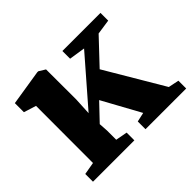

<svg xmlns="http://www.w3.org/2000/svg" viewBox="-129 -735 914 914"><g transform="rotate(-45 328.5 -278.0)"><path d="M92.5 -63 93 -447 31 -466.5V-527.5L210 -556H217L249.5 -536L250 -333.5L245.5 -245.5L448 -478.5L366.5 -491V-543H623V-491L547.5 -480L430.5 -356L603.5 -63.5L657 -52.5V0H383V-52L430 -62.5L325 -254L246 -171L249 -125V-63L308 -52V0H29.5V-52Z"/></g></svg>

Font: Merriweather 48pt ExtraBold
Style: Regular
Weight: 800
Version: Version 2.100